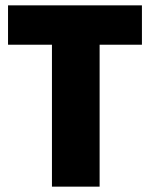

<svg xmlns="http://www.w3.org/2000/svg" viewBox="-20 -697 561 717"><path d="M174 0V-530H10V-677H510V-530H352V0Z"/></svg>

Font: Cairo Play Black
Style: Regular
Weight: 900
Version: Version 3.119